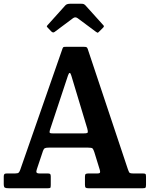

<svg xmlns="http://www.w3.org/2000/svg" viewBox="-20 -1005 800 1025"><path d="M0 -23.5V-62.5Q0 -71.5 3.2 -75.2Q6.5 -79 16.5 -79H60.5Q75.5 -79 80 -83.8Q84.5 -88.5 88 -98.5L314 -746.5Q316.5 -752.5 319.2 -753.8Q322 -755 331 -755H429Q438.5 -755 442 -753Q445.5 -751 448 -744.5L662 -103.5Q666.5 -90.5 669.8 -84.8Q673 -79 691.5 -79H742Q753 -79 756.2 -76.5Q759.5 -74 759.5 -62.5V-19Q759.5 -6.5 756.8 -3.2Q754 0 741.5 0H452.5Q441.5 0 437.5 -3.2Q433.5 -6.5 433.5 -18.5V-61.5Q433.5 -73 437.5 -76Q441.5 -79 452.5 -79H499.5Q512.5 -79 514 -84.2Q515.5 -89.5 512.5 -99L483.5 -193Q478.5 -208 474.2 -212.5Q470 -217 448.5 -217H242.5Q226 -217 219.8 -214Q213.5 -211 209.5 -199.5L177 -102.5Q172.5 -90 175 -84.5Q177.5 -79 191.5 -79H235Q245 -79 248 -75.8Q251 -72.5 251 -62.5V-17Q251 -4.5 248.2 -2.2Q245.5 0 233.5 0H27.5Q11.5 0 5.8 -3.2Q0 -6.5 0 -23.5ZM343 -602 247 -312.5Q244 -303 244.8 -298Q245.5 -293 261 -293H428.5Q447 -293 448.5 -298.2Q450 -303.5 446 -318.5L361 -600.5Q352.5 -630 343 -602ZM253.5 -837.5 235.5 -856.5Q230 -862 229.8 -864Q229.5 -866 235 -872L329 -976.5Q336.5 -985 355.5 -985H413Q423 -985 427.2 -983Q431.5 -981 436 -976.5L532 -870Q537.5 -864.5 531 -858L508.5 -835.5Q503 -830 501 -830.2Q499 -830.5 492.5 -835L395 -907.5Q382 -917 370 -908L271.5 -834.5Q263 -828 253.5 -837.5Z"/></svg>

Font: Besley* Narrow Semi
Style: Regular
Weight: 600
Width: 4
Designer: Owen Earl
Foundry: indestructible type*
Version: Version 3.000; ttfautohint (v1.8.3)